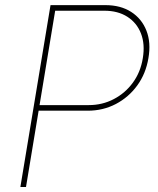

<svg xmlns="http://www.w3.org/2000/svg" viewBox="-20 -748 633 768"><path d="M61.5 0 182.1 -727.5H401.4Q462.4 -727.5 504.6 -700.4Q546.9 -673.3 565.7 -625.5Q584.5 -577.6 573.7 -515.6Q563.5 -453.6 529.1 -406.2Q494.6 -358.9 443.4 -332Q392.1 -305.2 331.1 -305.2H124L127.4 -327.6H335Q389.2 -327.6 435.1 -351.6Q481 -375.5 511.7 -417.7Q542.5 -460 551.3 -515.6Q560.5 -571.3 543.9 -614Q527.3 -656.7 489.5 -680.9Q451.7 -705.1 397.5 -705.1H200.7L84 0Z"/></svg>

Font: Inter 18pt Thin
Style: Italic
Weight: 250
Italic angle: -9.3988°
Version: Version 4.001;git-66647c0bb